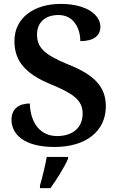

<svg xmlns="http://www.w3.org/2000/svg" viewBox="-20 -744 606 985"><path d="M260 10C420 10 523 -70 523 -199C523 -299 463 -360 333 -412C205 -464 170 -501 170 -567C170 -630 213 -667 280 -667C359 -667 392 -597 392 -533C461 -533 495 -561 495 -607C495 -666 426 -724 291 -724C156 -724 54 -653 54 -534C54 -432 108 -366 242 -311C356 -264 404 -230 404 -161C404 -92 356 -46 273 -46C188 -46 136 -111 133 -213C80 -213 39 -188 39 -130C39 -58 99 10 260 10ZM185 208V221H239C270 178 311 113 329 71V61H220C212 106 197 167 185 208Z"/></svg>

Font: Noto Serif Georgian SemiBold
Style: Regular
Weight: 600
Designer: Monotype Design Team, Akaki Razmadze
Foundry: Google LLC
Version: Version 2.003